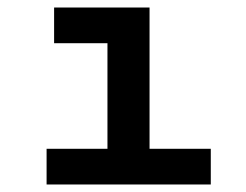

<svg xmlns="http://www.w3.org/2000/svg" viewBox="-20 -491 654 511"><path d="M104 0V-95H266V-376H124V-471H378V-95H541V0Z"/></svg>

Font: Intel One Mono Medium
Style: Regular
Weight: 500
Monospace: yes
Designer: Fred Shallcrass
Foundry: Frere-Jones Type LLC
Version: Version 1.400;hotconv 1.1.0;makeotfexe 2.6.0;FJTRelease1.4